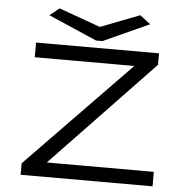

<svg xmlns="http://www.w3.org/2000/svg" viewBox="-55 -846 860 899"><g transform="rotate(5 375.0 -396.5)"><path d="M75 0V-54L561 -554H93V-623H671V-569L192 -68H695V0ZM568 -793 618 -755 402 -657H372L144 -756L189 -792L384 -722Z"/></g></svg>

Font: Inconsolata ExtraExpanded Thin
Style: Regular
Weight: 100
Width: 8
Monospace: yes
Designer: Raph Levien, Cyreal, Brenton Simpson
Foundry: Raph Levien, Cyreal, Google
Version: Version 3.100; ttfautohint (v1.8.4.7-5d5b)